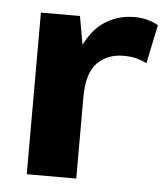

<svg xmlns="http://www.w3.org/2000/svg" viewBox="-42 -529 491 568"><g transform="rotate(5 203.0 -245.5)"><path d="M58 0V-480H174L189 -396Q198 -414 211 -431.5Q224 -449 242 -462Q260 -475 283.5 -483Q307 -491 336 -491Q358 -491 376.5 -485.5Q395 -480 406 -473L382 -358Q371 -364 354 -369Q337 -374 312 -374Q266 -374 235.5 -344Q205 -314 205 -240V0Z"/></g></svg>

Font: Mukta Malar ExtraBold
Style: Regular
Weight: 800
Designer: Aadarsh Rajan, Girish Dalvi, Yashodeep Gholap
Foundry: Ek Type
Version: Version 2.538;PS 1.000;hotconv 16.6.51;makeotf.lib2.5.65220;